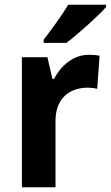

<svg xmlns="http://www.w3.org/2000/svg" viewBox="-20 -786 465 806"><path d="M425 -756V-766H266C240 -721 196 -662 163 -619V-606H259C309 -644 392 -719 425 -756ZM353 -556C286 -556 235 -509 207 -455H200L179 -546H72V0H213V-278C213 -375 273 -418 350 -418C359 -418 378 -416 388 -413L398 -552C384 -555 366 -556 353 -556Z"/></svg>

Font: Noto Sans Sinhala UI SemiCondensed
Style: Bold
Weight: 700
Width: 4
Designer: Jelle Bosma - Monotype Design Team
Foundry: Monotype Imaging Inc.
Version: Version 2.006